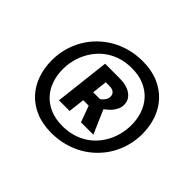

<svg xmlns="http://www.w3.org/2000/svg" viewBox="-161 -1006 1297 1297"><g transform="rotate(45 487.0 -358.0)"><path d="M105.5 -316.9Q105.5 -377.9 120.8 -433.6Q136.2 -489.3 164.3 -537.1Q192.4 -585 232.2 -624Q272 -663.1 320.8 -690.7Q369.6 -718.3 426.3 -733.2Q482.9 -748 544.9 -748Q630.4 -748 695.1 -720.2Q759.8 -692.4 803.5 -644.8Q847.2 -597.2 869.1 -533.7Q891.1 -470.2 891.1 -398.4Q891.1 -337.9 875.7 -282.2Q860.4 -226.6 832.3 -178.7Q804.2 -130.9 764.4 -91.8Q724.6 -52.7 675.8 -25.1Q627 2.4 570.1 17.3Q513.2 32.2 451.2 32.2Q365.2 32.2 300.5 4.6Q235.8 -22.9 192.6 -70.6Q149.4 -118.2 127.4 -181.6Q105.5 -245.1 105.5 -316.9ZM200.7 -327.6Q200.7 -272.5 217.3 -222.7Q233.9 -172.9 267.6 -135.3Q301.3 -97.7 352.1 -75.7Q402.8 -53.7 471.2 -53.7Q522.9 -53.7 567.4 -66.7Q611.8 -79.6 647.9 -102.5Q684.1 -125.5 711.7 -157Q739.3 -188.5 758.1 -225.6Q776.9 -262.7 786.6 -304.2Q796.4 -345.7 796.4 -388.2Q796.4 -443.8 779.5 -493.7Q762.7 -543.5 729 -581.1Q695.3 -618.7 644.5 -640.6Q593.8 -662.6 525.9 -662.6Q474.1 -662.6 429.7 -649.7Q385.3 -636.7 349.1 -613.5Q313 -590.3 285.4 -558.6Q257.8 -526.9 239 -489.7Q220.2 -452.6 210.4 -411.4Q200.7 -370.1 200.7 -327.6ZM331.5 -160.6 377 -555.7H515.6Q549.3 -555.7 576.9 -548.3Q604.5 -541 623.8 -527.3Q643.1 -513.7 653.8 -494.4Q664.6 -475.1 664.6 -451.2Q664.6 -428.2 656 -409.4Q647.5 -390.6 635.3 -375.5Q623 -360.4 609.6 -349.1Q596.2 -337.9 586.4 -330.1L659.7 -160.6H541.5L499 -276.9H446.8L433.1 -160.6ZM522 -362.3Q528.8 -367.2 535.6 -373.5Q542.5 -379.9 548.1 -387.7Q553.7 -395.5 557.1 -404.8Q560.5 -414.1 560.5 -424.3Q560.5 -445.8 545.9 -458Q531.2 -470.2 502.4 -470.2H468.8L456.5 -362.3Z"/></g></svg>

Font: Proza Libre
Style: SemiBold Italic
Weight: 600
Designer: Jasper de Waard
Foundry: Jasper de Waard
Version: Version 1.000; ttfautohint (v1.4.1.8-43bc)